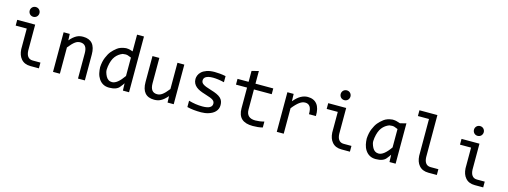

<svg xmlns="http://www.w3.org/2000/svg" viewBox="-13 -1491 6073 2295"><g transform="rotate(15 3024.0 -343.5)"><path d="M229.5 -695.8C221 -695.8 213.1 -694.3 205.6 -691.2C198.1 -688.1 191.7 -683.8 186.3 -678.2C180.9 -672.7 176.7 -666.3 173.6 -658.9C170.5 -651.6 168.9 -643.7 168.9 -635.3C168.9 -627.1 170.5 -619.3 173.6 -611.8C176.7 -604.3 180.9 -597.8 186.3 -592.3C191.7 -586.8 198.1 -582.4 205.6 -579.3C213.1 -576.3 221 -574.7 229.5 -574.7C238 -574.7 245.9 -576.3 253.4 -579.3C260.9 -582.4 267.3 -586.8 272.7 -592.3C278.1 -597.8 282.3 -604.3 285.4 -611.8C288.5 -619.3 290 -627.1 290 -635.3C290 -643.7 288.5 -651.6 285.4 -658.9C282.3 -666.3 278.1 -672.7 272.7 -678.2C267.3 -683.8 260.9 -688.1 253.4 -691.2C245.9 -694.3 238 -695.8 229.5 -695.8ZM295.9 -98.1C283.9 -114.7 277.2 -138.7 275.9 -169.9V-490.2H53.7V-418.9H190.9V-163.1C193.8 -113.6 207.7 -74.5 232.4 -45.9C259.8 -13.3 298.8 2.9 349.6 2.9H454.1V-68.4H357.9C330.2 -68.4 309.6 -78.3 295.9 -98.1Z M627.9 -490.2V0H712.9V-325.2C728.5 -344.7 742.6 -361 755.1 -374C767.7 -387 779.3 -397.4 790 -405C800.8 -412.7 811.1 -418.1 821 -421.1C831 -424.2 841.1 -425.8 851.6 -425.8C879.9 -425.8 901.2 -416.6 915.5 -398.2C929.9 -379.8 937 -351.4 937 -313V0H1022V-319.8C1022 -379.7 1009 -424.6 983.2 -454.3C957.3 -484.1 919.1 -499 868.7 -499C854.3 -499 840.5 -497.6 827.1 -494.9C813.8 -492.1 800.7 -487.3 787.8 -480.5C775 -473.6 761.9 -464.6 748.5 -453.4C735.2 -442.1 721.4 -428.1 707 -411.1L703.6 -490.2Z M1568.8 0V-689.9H1483.4V-482.9C1469.7 -487.1 1458.3 -490.7 1449.2 -493.7C1437.8 -497.2 1421.2 -499.3 1399.4 -500C1353.8 -495.4 1318.3 -483.4 1292.7 -463.9C1267.2 -444.3 1246 -424.4 1229.2 -404.1C1212.5 -383.7 1196.9 -356.3 1182.6 -321.8C1168.3 -287.3 1159.8 -247.1 1157.2 -201.2C1157.9 -177.4 1160.8 -153.1 1166 -128.2C1171.2 -103.3 1180.9 -80.1 1195.1 -58.6C1209.2 -37.1 1226.9 -20.5 1248 -8.8C1269.2 2.9 1294.1 8.8 1322.8 8.8C1386.6 8.8 1430 -7.6 1453.1 -40.5C1471 -62 1483.2 -78.6 1489.7 -90.3L1492.7 0ZM1483.4 -405.8V-178.2C1457 -140.5 1431.9 -112 1408 -92.8C1384 -73.6 1361.3 -64 1339.8 -64C1322.9 -64 1308.2 -68 1295.7 -76.2C1283.1 -84.3 1272.7 -95.9 1264.4 -111.1C1256.1 -126.2 1249.4 -142.7 1244.4 -160.6C1239.3 -178.5 1239.3 -202.6 1244.1 -232.9C1252.9 -288.2 1268.7 -330.5 1291.5 -359.6C1314.3 -388.8 1342.9 -409.8 1377.4 -422.9C1403.2 -427.4 1424 -427.2 1439.9 -422.4C1455.9 -417.5 1470.4 -411.9 1483.4 -405.8Z M2121.6 0V-490.2H2036.6V-165C2021 -145.2 2006.9 -128.7 1994.4 -115.7C1981.9 -102.7 1970.1 -92.4 1959.2 -84.7C1948.3 -77.1 1937.9 -71.7 1928 -68.6C1918.1 -65.5 1907.9 -64 1897.5 -64C1840.8 -64 1812.5 -101.6 1812.5 -176.8V-490.2H1727.5V-169.9C1727.5 -110 1740.4 -65.3 1766.1 -35.6C1791.8 -6 1829.9 8.8 1880.4 8.8C1895 8.8 1908.9 7.4 1922.1 4.6C1935.3 1.9 1948.4 -2.9 1961.4 -9.8C1974.4 -16.6 1987.5 -25.6 2000.7 -36.9C2013.9 -48.1 2027.8 -62.2 2042.5 -79.1L2045.4 0Z M2665.5 -133.8C2665.5 -152 2662.8 -168.3 2657.5 -182.6C2652.1 -196.9 2643.2 -209.8 2630.9 -221.2C2618.5 -232.6 2602.4 -242.9 2582.5 -252.2C2562.7 -261.5 2538.2 -270.3 2509.3 -278.8C2482.6 -286.6 2460.9 -293.9 2444.3 -300.5C2427.7 -307.2 2414.8 -313.9 2405.5 -320.6C2396.2 -327.2 2389.9 -334.1 2386.5 -341.3C2383.1 -348.5 2381.3 -356.4 2381.3 -365.2C2381.3 -374 2383.3 -382.2 2387.2 -389.9C2391.1 -397.5 2397.5 -404.2 2406.5 -409.9C2415.4 -415.6 2427.2 -420.1 2441.7 -423.3C2456.1 -426.6 2474 -428.2 2495.1 -428.2C2512.7 -428.2 2533.4 -426.7 2557.4 -423.6C2581.3 -420.5 2606.6 -415.7 2633.3 -409.2V-484.9C2607.9 -490.1 2583.5 -493.7 2560.1 -495.8C2536.6 -498 2515.3 -499 2496.1 -499C2457 -499 2424.5 -494.4 2398.4 -485.1C2372.4 -475.8 2351.7 -464.2 2336.4 -450.2C2321.1 -436.2 2310.3 -421.1 2304 -404.8C2297.6 -388.5 2294.4 -373.5 2294.4 -359.9C2294.4 -339 2298.3 -321 2306.2 -305.7C2314 -290.4 2324.7 -277 2338.4 -265.6C2352.1 -254.2 2368.2 -244.4 2387 -236.1C2405.7 -227.8 2426.1 -220.4 2448.2 -213.9C2477.9 -205.1 2501.2 -197.3 2518.3 -190.4C2535.4 -183.6 2548 -177 2556.2 -170.7C2564.3 -164.3 2569.9 -157.6 2573 -150.6C2576.1 -143.6 2577.6 -135.7 2577.6 -127C2577.6 -106.4 2567.9 -90.7 2548.3 -79.6C2528.8 -68.5 2498.7 -63 2458 -63C2430 -63 2401.9 -65.1 2373.5 -69.3C2345.2 -73.6 2316.7 -79.8 2288.1 -87.9V-9.8C2314.8 -3.3 2342 1.5 2369.9 4.4C2397.7 7.3 2428.2 8.8 2461.4 8.8C2476.7 8.8 2492.4 7.6 2508.3 5.4C2524.3 3.1 2539.8 -0.5 2554.9 -5.4C2570.1 -10.3 2584.3 -16.4 2597.7 -23.9C2611 -31.4 2622.7 -40.4 2632.8 -51C2642.9 -61.6 2650.9 -73.7 2656.7 -87.4C2662.6 -101.1 2665.5 -116.5 2665.5 -133.8Z M3222.2 -6.8V-80.1C3202 -74.9 3182.6 -71 3164.1 -68.6C3145.5 -66.2 3128.4 -64.9 3112.8 -64.9C3076.3 -64.9 3048.7 -73.6 3030 -91.1C3011.3 -108.5 3002 -134.8 3002 -169.9V-418.9H3222.2V-490.2H3002V-647L2917 -625V-490.2H2779.8V-418.9H2917V-163.1C2917 -105.5 2932.1 -62.7 2962.4 -34.9C2992.7 -7.1 3038.6 6.8 3100.1 6.8C3121.3 6.8 3142.1 5.8 3162.6 3.7C3183.1 1.5 3203 -2 3222.2 -6.8Z M3397 -490.2V0H3482.9V-314.9C3498.5 -334.8 3513.2 -351.7 3526.9 -365.7C3540.5 -379.7 3553.5 -391.2 3565.7 -400.1C3577.9 -409.1 3589.8 -415.6 3601.3 -419.7C3612.9 -423.7 3624.3 -425.8 3635.7 -425.8C3661.8 -425.8 3681.6 -416.1 3695.1 -396.7C3708.6 -377.4 3714.8 -346.2 3713.9 -303.2H3799.8C3801.8 -368 3789.6 -416.8 3763.4 -449.7C3737.2 -482.6 3698.7 -499 3647.9 -499C3619.3 -499 3590.9 -491.2 3562.7 -475.6C3534.6 -460 3506 -434.7 3477.1 -399.9L3474.6 -490.2Z M4078.1 -695.8C4069.7 -695.8 4061.7 -694.3 4054.2 -691.2C4046.7 -688.1 4040.3 -683.8 4034.9 -678.2C4029.5 -672.7 4025.3 -666.3 4022.2 -658.9C4019.1 -651.6 4017.6 -643.7 4017.6 -635.3C4017.6 -627.1 4019.1 -619.3 4022.2 -611.8C4025.3 -604.3 4029.5 -597.8 4034.9 -592.3C4040.3 -586.8 4046.7 -582.4 4054.2 -579.3C4061.7 -576.3 4069.7 -574.7 4078.1 -574.7C4086.6 -574.7 4094.6 -576.3 4102.1 -579.3C4109.5 -582.4 4116 -586.8 4121.3 -592.3C4126.7 -597.8 4130.9 -604.3 4134 -611.8C4137.1 -619.3 4138.7 -627.1 4138.7 -635.3C4138.7 -643.7 4137.1 -651.6 4134 -658.9C4130.9 -666.3 4126.7 -672.7 4121.3 -678.2C4116 -683.8 4109.5 -688.1 4102.1 -691.2C4094.6 -694.3 4086.6 -695.8 4078.1 -695.8ZM4144.5 -98.1C4132.5 -114.7 4125.8 -138.7 4124.5 -169.9V-490.2H3902.3V-418.9H4039.6V-163.1C4042.5 -113.6 4056.3 -74.5 4081.1 -45.9C4108.4 -13.3 4147.5 2.9 4198.2 2.9H4302.7V-68.4H4206.5C4178.9 -68.4 4158.2 -78.3 4144.5 -98.1Z M4543 -232.9C4551.8 -288.2 4567.5 -330.5 4590.3 -359.6C4613.1 -388.8 4641.8 -409.8 4676.3 -422.9C4702 -427.4 4722.8 -427.2 4738.8 -422.4C4754.7 -417.5 4769.2 -411.9 4782.2 -405.8V-178.2C4755.9 -140.5 4730.7 -112 4706.8 -92.8C4682.9 -73.6 4660.2 -64 4638.7 -64C4621.7 -64 4607 -68 4594.5 -76.2C4581.9 -84.3 4571.5 -95.9 4563.2 -111.1C4554.9 -126.2 4548.3 -142.7 4543.2 -160.6C4538.2 -178.5 4538.1 -202.6 4543 -232.9ZM4788.1 -89.8 4789.6 -65.9 4791.5 0H4867.7V-499L4792.5 -480C4774.3 -485.5 4759.4 -490.1 4748 -493.7C4736.7 -497.2 4720.1 -499.3 4698.2 -500C4652.7 -495.4 4617.1 -483.4 4591.6 -463.9C4566 -444.3 4544.8 -424.4 4528.1 -404.1C4511.3 -383.7 4495.8 -356.3 4481.4 -321.8C4467.1 -287.3 4458.7 -247.1 4456.1 -201.2C4456.7 -177.4 4459.6 -153.1 4464.8 -128.2C4470.1 -103.3 4479.7 -80.1 4493.9 -58.6C4508.1 -37.1 4525.7 -20.5 4546.9 -8.8C4568 2.9 4592.9 8.8 4621.6 8.8C4685.4 8.8 4728.8 -7.6 4752 -40.5C4769.5 -61.7 4781.6 -78.1 4788.1 -89.8Z M5114.7 -619.1 5115.2 -163.1C5118.2 -113.6 5132 -74.5 5156.7 -45.9C5184.1 -13.3 5223.1 2.9 5273.9 2.9H5378.4V-68.4H5282.2C5254.6 -68.4 5233.9 -78.3 5220.2 -98.1C5208.2 -114.7 5201.5 -138.7 5200.2 -169.9L5199.7 -690.4H4977.5V-619.1Z M5727.5 -695.8C5719.1 -695.8 5711.1 -694.3 5703.6 -691.2C5696.1 -688.1 5689.7 -683.8 5684.3 -678.2C5679 -672.7 5674.7 -666.3 5671.6 -658.9C5668.5 -651.6 5667 -643.7 5667 -635.3C5667 -627.1 5668.5 -619.3 5671.6 -611.8C5674.7 -604.3 5679 -597.8 5684.3 -592.3C5689.7 -586.8 5696.1 -582.4 5703.6 -579.3C5711.1 -576.3 5719.1 -574.7 5727.5 -574.7C5736 -574.7 5744 -576.3 5751.5 -579.3C5759 -582.4 5765.4 -586.8 5770.8 -592.3C5776.1 -597.8 5780.4 -604.3 5783.4 -611.8C5786.5 -619.3 5788.1 -627.1 5788.1 -635.3C5788.1 -643.7 5786.5 -651.6 5783.4 -658.9C5780.4 -666.3 5776.1 -672.7 5770.8 -678.2C5765.4 -683.8 5759 -688.1 5751.5 -691.2C5744 -694.3 5736 -695.8 5727.5 -695.8ZM5793.9 -98.1C5781.9 -114.7 5775.2 -138.7 5773.9 -169.9V-490.2H5551.8V-418.9H5689V-163.1C5691.9 -113.6 5705.7 -74.5 5730.5 -45.9C5757.8 -13.3 5796.9 2.9 5847.7 2.9H5952.1V-68.4H5856C5828.3 -68.4 5807.6 -78.3 5793.9 -98.1Z"/></g></svg>

Font: CodeNewRoman Nerd Font Mono
Style: Regular
Weight: 400
Monospace: yes
Designer: Sam Radian
Foundry: Code New Roman
Version: Version 2.00 November 29, 2014;Nerd Fonts 3.2.1